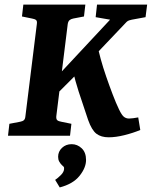

<svg xmlns="http://www.w3.org/2000/svg" viewBox="-20 -593 663 839"><path d="M211 -165 224 -253 461 -507 398 -518 404 -573H623L616 -518L556 -507Q551 -506 544.5 -504Q538 -502 533 -497L339 -293ZM15 0 21 -52 68 -61Q79 -63 84.5 -68Q90 -73 91 -85L141 -488Q143 -501 137.5 -505.5Q132 -510 120 -512L76 -521L82 -573H353L347 -521L300 -512Q290 -510 284 -505Q278 -500 276 -488L226 -85Q225 -72 230.5 -67.5Q236 -63 248 -61L292 -52L286 0ZM455 7Q422 7 401.5 -8.5Q381 -24 365 -69Q362 -80 350 -114Q338 -148 323.5 -193.5Q309 -239 298 -285L406 -397Q410 -372 420 -335.5Q430 -299 444 -258.5Q458 -218 472.5 -180Q487 -142 500 -115Q512 -90 521.5 -82.5Q531 -75 544 -75Q551 -75 562.5 -76.5Q574 -78 584 -80L593 -25Q562 -12 524 -2.5Q486 7 455 7ZM241 226 221 193Q233 185 246 172Q259 159 260 146Q261 138 257.5 135Q254 132 250 128Q243 121 238.5 112.5Q234 104 234 92Q234 69 251 53Q268 37 293 37Q318 37 337 55Q356 73 356 106Q356 140 327.5 175.5Q299 211 241 226Z"/></svg>

Font: Yrsa
Style: Italic
Weight: 400
Italic angle: -7.10001°
Designer: Anna Giedrys (Yrsa+Rasa design), David Brezina (Yrsa art-direction, Rasa art-direction, design)
Foundry: Rosetta Type Foundry
Version: Version 2.004